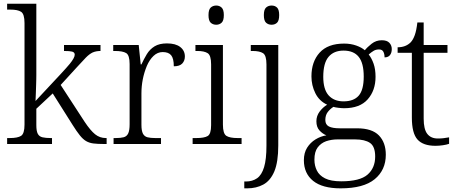

<svg xmlns="http://www.w3.org/2000/svg" viewBox="-20 -780 2478 1040"><path d="M261.7 -32.2V0H18.6V-32.2H32.7Q75.7 -32.2 94.2 -44.2Q112.8 -56.2 112.8 -105V-654.8Q112.8 -704.1 94.2 -716.1Q75.7 -728 36.6 -728H18.6V-759.8H176.8V-374Q176.8 -363.3 176.5 -350.8Q176.3 -338.4 175.8 -324.2Q174.8 -300.3 174.1 -273.4Q173.3 -246.6 172.4 -232.9L309.6 -379.9Q341.8 -414.6 357.9 -434.1Q370.6 -449.7 377.7 -462.4Q384.8 -475.1 384.8 -483.9Q384.8 -496.6 370.6 -500.5Q357.4 -503.9 326.7 -503.9V-536.1H524.4V-503.9Q500.5 -503.9 481.4 -495.6Q463.4 -486.8 444.6 -467.5Q425.8 -448.2 397.5 -417L308.6 -319.8L438.5 -120.1Q469.7 -73.2 495.1 -52.7Q520.5 -32.2 553.7 -32.2H557.6V0H543.5Q508.8 0 485.8 -2.9Q462.9 -5.9 445.8 -16.1Q429.2 -25.9 412.4 -46.9Q395.5 -67.9 373.5 -103L265.6 -273.9L176.8 -190.9V-102.1Q176.8 -70.3 184.6 -55.4Q192.4 -40.5 209.7 -36.4Q227.1 -32.2 255.4 -32.2Z M852.1 -32.2V0H595.2V-32.2H607.4Q633.3 -32.2 649.9 -36.6Q666.5 -41 674.3 -57.1Q682.1 -73.2 682.1 -106.9V-433.1Q682.1 -481 663.6 -492.4Q645 -503.9 602.1 -503.9H593.3V-536.1H731.4L742.2 -431.2H746.1Q759.3 -460 775.4 -486.8Q791.5 -513.2 817.4 -529.1Q843.3 -544.9 884.3 -544.9Q931.2 -544.9 956.3 -525.4Q981.4 -505.9 981.4 -474.1Q981.4 -451.2 967.3 -436Q953.1 -420.9 921.4 -420.9Q921.4 -462.9 907.2 -480.5Q893.1 -498 861.3 -498Q833.5 -498 811.5 -477.1Q789.6 -456.1 775.4 -422.9Q746.1 -352.1 746.1 -273.9V-104Q746.1 -71.3 754.4 -55.7Q762.7 -40.5 779.1 -36.4Q795.4 -32.2 821.3 -32.2Z M1151.4 -646Q1133.3 -646 1121.3 -657Q1109.4 -668 1109.4 -698.2Q1109.4 -728 1121.3 -739Q1133.3 -750 1151.4 -750Q1168.5 -750 1180.4 -739Q1192.4 -728 1192.4 -698.2Q1192.4 -668 1180.4 -657Q1168.5 -646 1151.4 -646ZM1288.6 -32.2V0H1023.4V-32.2H1043.5Q1086.4 -32.2 1105 -43.2Q1123.5 -54.2 1123.5 -102.1V-431.2Q1123.5 -480 1105 -491.9Q1086.4 -503.9 1048.3 -503.9H1038.6V-536.1H1187.5V-105Q1187.5 -56.2 1206.1 -44.2Q1224.6 -32.2 1267.6 -32.2Z M1451.2 -646Q1433.1 -646 1421.1 -657Q1409.2 -668 1409.2 -698.2Q1409.2 -728 1421.1 -739Q1433.1 -750 1451.2 -750Q1469.2 -750 1480.7 -739Q1492.2 -728 1492.2 -698.2Q1492.2 -668 1480.7 -657Q1469.2 -646 1451.2 -646ZM1319.3 240.2H1303.2V203.1H1312Q1347.2 203.1 1372.6 185.5Q1397.5 168 1410.4 125.5Q1423.3 83 1423.3 8.8V-431.2Q1423.3 -480 1404.8 -491.9Q1386.2 -503.9 1348.1 -503.9H1338.4V-536.1H1487.3V7.8Q1487.3 97.7 1465.8 148.9Q1444.3 199.2 1406.2 219.7Q1368.2 240.2 1319.3 240.2Z M1825.2 240.2Q1726.1 240.2 1676 199.7Q1626 159.2 1626 87.9Q1626 47.9 1643.6 20Q1661.1 -7.8 1689 -24.9Q1716.8 -42 1748 -46.9Q1727.1 -55.2 1710.4 -73.5Q1693.8 -91.8 1693.8 -123Q1693.8 -151.9 1710.9 -175Q1728 -198.2 1752 -212.9Q1709 -232.9 1688 -275.4Q1667 -317.9 1667 -366.2Q1667 -445.8 1711.4 -494.9Q1755.9 -543.9 1843.8 -543.9Q1879.9 -543.9 1909.4 -533.4Q1939 -522.9 1956.1 -507.8Q1968.8 -523.9 1992.9 -543Q2017.1 -562 2047.9 -562Q2076.2 -562 2089.1 -548.1Q2102.1 -534.2 2102.1 -514.2Q2102.1 -494.1 2092.5 -481.7Q2083 -469.2 2063 -469.2Q2063 -487.8 2056.4 -500Q2049.8 -512.2 2033.2 -512.2Q2016.1 -512.2 2003.7 -504.6Q1991.2 -497.1 1977.1 -484.9Q1993.2 -464.8 2003.7 -434.8Q2014.2 -404.8 2014.2 -363.8Q2014.2 -290 1971.7 -241.9Q1929.2 -193.8 1843.8 -193.8Q1832 -193.8 1813.5 -196Q1794.9 -198.2 1786.1 -201.2Q1768.1 -189.9 1755.1 -172.9Q1742.2 -155.8 1742.2 -129.9Q1742.2 -105 1761.5 -95Q1780.8 -85 1820.8 -85H1914.1Q1995.1 -85 2032.5 -46.4Q2069.8 -7.8 2069.8 58.1Q2069.8 141.1 2009.5 190.7Q1949.2 240.2 1825.2 240.2ZM1840.8 -231Q1896 -231 1923.1 -262Q1950.2 -293 1950.2 -365.2Q1950.2 -438 1923.1 -471.9Q1896 -505.9 1840.8 -505.9Q1788.1 -505.9 1759.5 -471.9Q1731 -438 1731 -363.8Q1731 -295.9 1760 -263.4Q1789.1 -231 1840.8 -231ZM1828.1 202.1Q1929.2 202.1 1970.7 166Q2012.2 129.9 2012.2 67.9Q2012.2 13.2 1984.1 -5.9Q1956.1 -24.9 1902.8 -24.9H1808.1Q1775.9 -24.9 1746.6 -15.1Q1718.3 -4.9 1700.7 18.6Q1683.1 42 1683.1 85Q1683.1 117.2 1696.3 143.6Q1709 169.9 1740.5 186Q1772 202.1 1828.1 202.1Z M2338.9 9.8Q2272 9.8 2241.5 -24.2Q2210.9 -58.1 2210.9 -143.1V-494.1H2133.8V-523.9Q2177.7 -523.9 2204.6 -550.8Q2217.8 -564.9 2226.8 -590.1Q2235.8 -615.2 2240.7 -658.2H2274.9V-536.1H2403.8V-494.1H2274.9V-137.2Q2274.9 -80.1 2294.4 -54.9Q2314 -29.8 2351.6 -29.8Q2368.7 -29.8 2382.8 -31.5Q2397 -33.2 2412.6 -36.1V-1Q2398.9 3.9 2378.4 6.8Q2357.9 9.8 2338.9 9.8Z"/></svg>

Font: Koh Santepheap Light
Style: Regular
Weight: 300
Designer: Danh Hong
Version: Version 2.002; ttfautohint (v1.8.3)